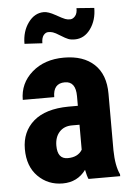

<svg xmlns="http://www.w3.org/2000/svg" viewBox="-54 -790 579 840"><g transform="rotate(-5 235.5 -369.5)"><path d="M173.8 -157.2Q173.8 -98.6 218.8 -98.6Q263.7 -98.6 282.7 -129.9V-239.7H249.5Q214.8 -239.7 194.3 -217.3Q173.8 -194.8 173.8 -157.2ZM282.7 -365.2Q282.7 -430.2 234.9 -430.2Q183.1 -430.2 183.1 -369.6H44.9Q44.9 -442.4 99.6 -490.2Q154.3 -538.1 240.2 -538.1Q325.2 -538.1 373 -493.2Q420.9 -448.2 420.9 -363.8V-115.2Q421.9 -46.9 440.4 -8.3V0H301.3Q295.4 -12.2 289.6 -41Q252.4 9.8 187.5 9.8Q123 9.8 79.1 -34.2Q35.2 -78.1 35.2 -154.3Q35.2 -230.5 87.9 -276.4Q140.6 -321.8 240.7 -322.8H282.7ZM294.4 -613.3Q278.3 -613.3 266.6 -617.7Q254.9 -622.1 233.4 -635.7Q211.9 -649.4 202.1 -652.3Q193.4 -655.3 181.6 -655.3Q169.9 -655.3 160.6 -643.6Q151.9 -631.8 151.9 -608.9L73.7 -613.3Q73.7 -668 101.6 -706.1Q129.4 -744.1 169.9 -744.1Q189.5 -744.1 219.7 -727.1Q250 -710 260.7 -706.1Q271.5 -702.1 283.2 -702.6Q294.9 -703.1 304.7 -714.8Q314.5 -726.6 314 -749L391.6 -743.2Q391.6 -689.5 364.3 -651.4Q336.9 -613.3 294.4 -613.3Z"/></g></svg>

Font: RobotoCondensed-Bold
Style: Bold
Weight: 700
Designer: Google
Version: Version 2.001240; 2014